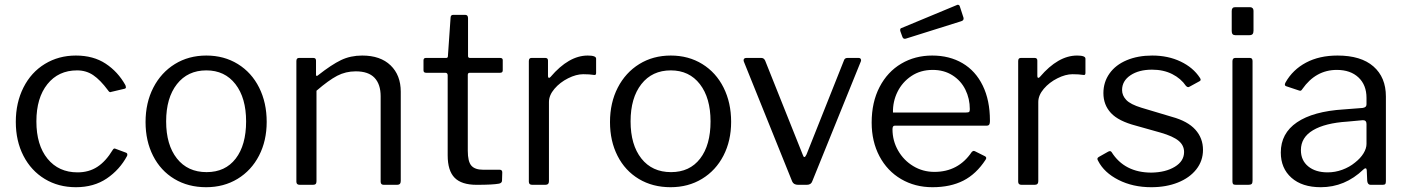

<svg xmlns="http://www.w3.org/2000/svg" viewBox="-20 -772 5878 802"><path d="M504 -416 506 -408Q506 -402 499 -401L444 -388L441 -387Q436 -387 431 -395Q399 -438 369.5 -458Q340 -478 302 -478Q224 -478 178 -420.5Q132 -363 132 -265Q132 -166 178.5 -109Q225 -52 304 -52Q351 -52 386.5 -75Q422 -98 451 -146Q454 -151 457 -151.5Q460 -152 464 -150L507 -134Q514 -131 511 -121Q480 -63 426 -26.5Q372 10 297 10Q224 10 167 -24.5Q110 -59 78 -121Q46 -183 46 -263Q46 -343 78 -406.5Q110 -470 167.5 -505Q225 -540 297 -540Q370 -540 421.5 -506Q473 -472 504 -416Z M588 -262Q588 -343 620.5 -406Q653 -469 710.5 -504.5Q768 -540 842 -540Q916 -540 973.5 -504.5Q1031 -469 1062.5 -406Q1094 -343 1094 -263Q1094 -184 1062 -122Q1030 -60 972.5 -25Q915 10 841 10Q766 10 708.5 -24.5Q651 -59 619.5 -121Q588 -183 588 -262ZM1008 -265Q1008 -363 963.5 -420.5Q919 -478 842 -478Q764 -478 719 -420.5Q674 -363 674 -265Q674 -167 719 -110Q764 -53 843 -53Q921 -53 964.5 -109.5Q1008 -166 1008 -265Z M1218 -13V-517Q1218 -530 1229 -530H1289Q1300 -530 1300 -519V-461Q1300 -450 1309 -458Q1365 -502 1404.5 -521Q1444 -540 1493 -540Q1569 -540 1611.5 -499Q1654 -458 1654 -389V-16Q1654 0 1639 0H1583Q1570 0 1570 -13V-370Q1570 -420 1544.5 -447Q1519 -474 1466 -474Q1424 -474 1388.5 -455.5Q1353 -437 1302 -393V-15Q1302 -7 1298.5 -3.5Q1295 0 1287 0H1232Q1218 0 1218 -13Z M1942 -468Q1934 -468 1934 -459V-142Q1934 -97 1949 -80Q1964 -63 1998 -63H2067Q2078 -63 2078 -52L2077 -18Q2077 -8 2065 -5Q2039 0 1971 0Q1908 0 1879 -29.5Q1850 -59 1850 -123V-457Q1850 -468 1840 -468H1760Q1749 -468 1749 -478V-520Q1749 -530 1759 -530H1844Q1851 -530 1851 -538L1862 -697Q1862 -710 1873 -710H1923Q1935 -710 1935 -696V-538Q1935 -530 1943 -530H2069Q2080 -530 2080 -521V-478Q2080 -468 2069 -468Z M2189 -13V-517Q2189 -530 2200 -530H2258Q2269 -530 2269 -519V-454Q2269 -448 2272.5 -447Q2276 -446 2280 -451Q2356 -540 2435 -540Q2470 -540 2470 -527V-467Q2470 -457 2461 -459Q2443 -462 2416 -462Q2387 -462 2353 -445Q2319 -428 2296 -401Q2273 -374 2273 -346V-15Q2273 0 2258 0H2203Q2189 0 2189 -13Z M2528 -262Q2528 -343 2560.5 -406Q2593 -469 2650.5 -504.5Q2708 -540 2782 -540Q2856 -540 2913.5 -504.5Q2971 -469 3002.5 -406Q3034 -343 3034 -263Q3034 -184 3002 -122Q2970 -60 2912.5 -25Q2855 10 2781 10Q2706 10 2648.5 -24.5Q2591 -59 2559.5 -121Q2528 -183 2528 -262ZM2948 -265Q2948 -363 2903.5 -420.5Q2859 -478 2782 -478Q2704 -478 2659 -420.5Q2614 -363 2614 -265Q2614 -167 2659 -110Q2704 -53 2783 -53Q2861 -53 2904.5 -109.5Q2948 -166 2948 -265Z M3576 -516 3373 -15Q3368 0 3350 0H3314Q3295 0 3289 -14L3087 -515Q3086 -517 3086 -520Q3086 -530 3098 -530H3160Q3171 -530 3176 -519L3333 -126Q3336 -116 3340 -116Q3344 -116 3349 -127L3505 -519Q3508 -530 3520 -530H3566Q3573 -530 3575.5 -525.5Q3578 -521 3576 -516Z M4004 -700Q4005 -698 4005 -694Q4005 -686 3994 -683L3765 -611Q3763 -610 3759 -610Q3752 -610 3749 -619L3741 -641Q3740 -643 3740 -646Q3740 -654 3746 -655L3977 -751Q3978 -752 3981 -752Q3987 -752 3989 -746ZM3883 -54Q3983 -54 4039 -137Q4043 -141 4046 -141.5Q4049 -142 4053 -140L4095 -119Q4103 -114 4097 -105Q4058 -45 4004 -17.5Q3950 10 3875 10Q3802 10 3744 -24Q3686 -58 3653.5 -119.5Q3621 -181 3621 -260Q3621 -345 3654 -408.5Q3687 -472 3744.5 -506Q3802 -540 3874 -540Q3946 -540 4000.5 -508Q4055 -476 4085 -414.5Q4115 -353 4115 -269V-265Q4115 -256 4112 -251.5Q4109 -247 4100 -247H3717Q3708 -247 3708 -232Q3708 -184 3731.5 -143Q3755 -102 3795 -78Q3835 -54 3883 -54ZM4014 -302Q4025 -302 4028 -304.5Q4031 -307 4031 -316Q4031 -360 4012.5 -397.5Q3994 -435 3958.5 -457.5Q3923 -480 3876 -480Q3825 -480 3787 -454.5Q3749 -429 3729 -388.5Q3709 -348 3710 -302Z M4233 -13V-517Q4233 -530 4244 -530H4302Q4313 -530 4313 -519V-454Q4313 -448 4316.5 -447Q4320 -446 4324 -451Q4400 -540 4479 -540Q4514 -540 4514 -527V-467Q4514 -457 4505 -459Q4487 -462 4460 -462Q4431 -462 4397 -445Q4363 -428 4340 -401Q4317 -374 4317 -346V-15Q4317 0 4302 0H4247Q4233 0 4233 -13Z M4792 -481Q4737 -481 4702 -457.5Q4667 -434 4667 -396Q4667 -373 4684.5 -354.5Q4702 -336 4748 -322L4875 -284Q4941 -266 4973 -230.5Q5005 -195 5005 -146Q5005 -100 4977 -64.5Q4949 -29 4900 -9.5Q4851 10 4789 10Q4712 10 4652 -20.5Q4592 -51 4567 -100Q4564 -105 4564 -108Q4564 -113 4569 -116L4608 -138Q4618 -144 4623 -137Q4677 -51 4790 -51Q4849 -52 4887.5 -75.5Q4926 -99 4926 -137Q4926 -165 4903 -184Q4880 -203 4828 -218L4725 -247Q4652 -266 4620.5 -300Q4589 -334 4589 -383Q4589 -429 4614.5 -465Q4640 -501 4686.5 -520.5Q4733 -540 4793 -540Q4859 -540 4911.5 -515Q4964 -490 4992 -447Q4999 -437 4991 -433L4949 -410Q4945 -408 4943 -408Q4939 -408 4934 -413Q4913 -444 4876.5 -462.5Q4840 -481 4792 -481Z M5216 -644Q5216 -634 5212 -629.5Q5208 -625 5198 -625H5140Q5125 -625 5125 -642V-726Q5125 -742 5139 -742H5202Q5208 -742 5212 -738Q5216 -734 5216 -727ZM5212 -17Q5212 -7 5208 -3.5Q5204 0 5194 0H5143Q5134 0 5131 -3Q5128 -6 5128 -14V-516Q5128 -530 5140 -530H5201Q5212 -530 5212 -517Z M5497 10Q5419 10 5374.5 -29.5Q5330 -69 5330 -135Q5330 -215 5397.5 -261Q5465 -307 5593 -315L5671 -321Q5688 -323 5688 -336V-363Q5688 -417 5654.5 -448.5Q5621 -480 5564 -480Q5476 -480 5420 -400Q5417 -395 5414 -393.5Q5411 -392 5406 -394L5352 -412Q5347 -414 5347 -419Q5347 -422 5350 -428Q5380 -481 5435.5 -510.5Q5491 -540 5567 -540Q5665 -540 5717 -494.5Q5769 -449 5769 -369V-15Q5769 -6 5766 -3Q5763 0 5755 0H5705Q5693 0 5691 -16L5689 -62Q5688 -69 5684 -69Q5680 -69 5675 -64Q5598 10 5497 10ZM5673 -270 5608 -264Q5515 -258 5464.5 -228Q5414 -198 5414 -145Q5414 -102 5444.5 -77Q5475 -52 5526 -52Q5557 -52 5587 -63Q5617 -74 5640 -93Q5663 -111 5675.5 -131.5Q5688 -152 5688 -171V-254Q5688 -270 5673 -270Z"/></svg>

Font: Libre Franklin
Style: Regular
Weight: 400
Designer: Pablo Impallari, Rodrigo Fuenzalida
Foundry: Impallari Type
Version: Version 1.002; ttfautohint (v1.5)